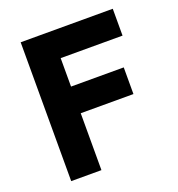

<svg xmlns="http://www.w3.org/2000/svg" viewBox="-127 -803 840 907"><g transform="rotate(-20 292.5 -349.0)"><path d="M229 0H77V-698H540V-563H229V-420H494V-286H229Z"/></g></svg>

Font: Aneliza
Style: Bold
Weight: 700
Designer: Mike Abbink, Paul van der Laan, Pieter van Rosmalen
Foundry: Bold Monday
Version: Version 3.0